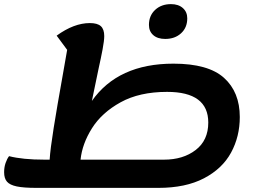

<svg xmlns="http://www.w3.org/2000/svg" viewBox="-36 -887 1249 932"><path d="M1128 -319Q1128 -224 1085.5 -146Q1043 -68 954 -21.5Q865 25 733 25H141Q79 25 45.5 18Q12 11 -2 -5Q-16 -21 -16 -51Q-16 -75 -9 -95.5Q-2 -116 8 -129Q74 -112 179 -112H205Q208 -162 224.5 -265.5Q241 -369 269 -525L290 -645L239 -714Q323 -775 400 -775Q437 -775 453.5 -760Q470 -745 470 -712Q470 -690 462 -647.5Q454 -605 443 -556Q416 -429 410 -397Q537 -578 806 -578Q975 -578 1051.5 -509Q1128 -440 1128 -319ZM975 -292Q975 -441 775 -441Q641 -441 549.5 -390.5Q458 -340 410.5 -264.5Q363 -189 355 -112H760Q853 -112 914 -159Q975 -206 975 -292ZM687 -766Q687 -811 717 -839Q747 -867 794 -867Q830 -867 851.5 -848Q873 -829 873 -798Q873 -753 843 -725.5Q813 -698 766 -698Q729 -698 708 -716.5Q687 -735 687 -766Z"/></svg>

Font: Lemonada SemiBold
Style: Regular
Weight: 600
Designer: Mohamed Gaber (Arabic) Eduardo Tunni (Latin)
Foundry: Kief Type Foundry
Version: Version 3.006